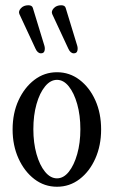

<svg xmlns="http://www.w3.org/2000/svg" viewBox="-20 -700 433 731"><path d="M197 11Q149 11 111 -18Q73 -47 50.5 -96.5Q28 -146 28 -207Q28 -269 50.5 -318Q73 -367 111 -396Q149 -425 197 -425Q245 -425 283 -396Q321 -367 343 -318Q365 -269 365 -207Q365 -146 343 -96.5Q321 -47 283 -18Q245 11 197 11ZM197 -21Q222 -21 242 -46Q262 -71 274 -113.5Q286 -156 286 -208Q286 -261 274 -303.5Q262 -346 242 -371Q222 -396 197 -396Q172 -396 151.5 -371Q131 -346 119 -303.5Q107 -261 107 -208Q107 -156 119 -113.5Q131 -71 151.5 -46Q172 -21 197 -21ZM136 -497Q123 -497 115 -515L54 -646Q49 -657 59.5 -668.5Q70 -680 88 -680Q102 -680 105 -670L149 -526Q152 -516 149.5 -506.5Q147 -497 136 -497ZM261 -497Q248 -497 240 -515L179 -646Q174 -657 184.5 -668.5Q195 -680 213 -680Q227 -680 230 -670L274 -526Q277 -516 274.5 -506.5Q272 -497 261 -497Z"/></svg>

Font: Junicode Two Beta Condensed
Style: Regular
Weight: 400
Width: 3
Designer: Peter S. Baker
Foundry: Briery Creek Software
Version: Version 1.053; ttfautohint (v1.8.4)